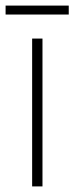

<svg xmlns="http://www.w3.org/2000/svg" viewBox="-39 -667 266 687"><path d="M207 -647H-19V-615H207ZM113 0V-529H76V0Z"/></svg>

Font: Noto Sans Condensed ExtraLight
Style: Regular
Weight: 200
Width: 3
Designer: Monotype Design Team
Foundry: Monotype Imaging Inc.
Version: Version 2.013